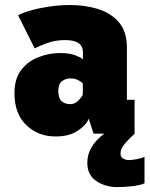

<svg xmlns="http://www.w3.org/2000/svg" viewBox="-20 -532 595 764"><path d="M201 11Q131.5 11 84.5 -34.2Q37.5 -79.5 37.5 -161Q37.5 -219 64.8 -254Q92 -289 134 -305Q176 -321 219 -321Q256 -321 279.5 -312Q303 -303 310 -296V-324Q310 -372.5 239.5 -372.5Q199 -372.5 166.5 -360.2Q134 -348 118 -339.5L52 -471Q67 -480 99 -489.5Q131 -499 173.2 -505.5Q215.5 -512 260.5 -512Q316.5 -512 368 -496.8Q419.5 -481.5 452.2 -444.5Q485 -407.5 485 -342V-135H515.5V0H352.5L333 -60Q325 -36.5 291 -12.8Q257 11 201 11ZM259.5 -117.5Q278 -117.5 292.2 -132.2Q306.5 -147 309.5 -156V-199Q305.5 -205.5 291.8 -212.8Q278 -220 261 -220Q241.5 -220 226.8 -209Q212 -198 212 -170Q212 -141 225.5 -129.2Q239 -117.5 259.5 -117.5ZM555 92V197.5Q538.5 205 507 208.8Q475.5 212.5 447 212.5Q398.5 212.5 363 188.2Q327.5 164 327.5 116.5Q327.5 87 339.2 63.8Q351 40.5 367 24.2Q383 8 394.5 0H516Q496.5 17 478 38.2Q459.5 59.5 459.5 78Q459.5 93 470 99Q480.5 105 493.5 105Q505 105 525.8 101Q546.5 97 555 92Z"/></svg>

Font: Trispace SemiCondensed ExtraBold
Style: Regular
Weight: 800
Width: 4
Designer: Tyler Finck
Foundry: Etcetera Type Company
Version: Version 1.210; ttfautohint (v1.8.3)